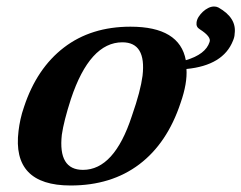

<svg xmlns="http://www.w3.org/2000/svg" viewBox="-20 -553 742 590"><path d="M696 -428Q666 -352 553 -341Q556 -297 535 -237Q494 -113 408 -48Q322 17 197 17Q16 17 37 -151Q39 -168 43 -186.5Q47 -205 54 -225Q93 -343 176.5 -407Q260 -471 381 -471Q532 -471 551 -368Q612 -386 624 -424Q630 -440 594 -463Q582 -470 584 -484Q585 -493 590.5 -501.5Q596 -510 603.5 -517Q611 -524 620 -528.5Q629 -533 638 -533Q645 -533 651 -530Q708 -498 701 -449Q701 -440 696 -428ZM385 -196Q399 -236 407 -266.5Q415 -297 418 -320Q430 -423 356 -423Q256 -423 198 -249Q187 -215 180 -187.5Q173 -160 170 -139Q158 -31 235 -31Q331 -31 385 -196Z"/></svg>

Font: DG Didot
Style: Bold Italic
Weight: 700
Designer: David Gatwood, Takis Katsoulidis, and George D. Matthiopoulos
Foundry: David Gatwood
Version: Version 1.0